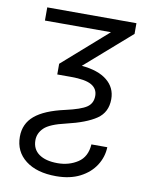

<svg xmlns="http://www.w3.org/2000/svg" viewBox="-85 -609 695 889"><g transform="rotate(10 262.0 -164.5)"><path d="M64.5 -546.4 483.9 -545.9V-495.6L269 -307.6Q346.7 -300.8 388.4 -267.1Q430.2 -233.4 430.2 -179.2Q430.2 -117.2 383.1 -85.2Q335.9 -53.2 243.7 -31.7Q168.9 -14.6 143.1 10.5Q117.2 35.6 117.2 68.8Q117.2 110.8 148.7 133.3Q180.2 155.8 236.3 155.8Q290 155.8 331.1 128.9Q372.1 102.1 376 43H450.7Q449.2 89.4 423.8 128.9Q398.4 168.5 351.8 192.4Q305.2 216.3 239.7 216.3Q148.9 216.3 96.2 175.5Q43.5 134.8 43.5 64.9Q43.5 3.9 88.6 -34.2Q133.8 -72.3 229 -93.3Q300.8 -109.4 327.6 -127.7Q354.5 -146 354.5 -181.2Q354.5 -214.8 325.2 -231.7Q295.9 -248.5 228 -248.5H164.1V-298.8L375 -484.4H64.5Z"/></g></svg>

Font: Inter Light
Style: Regular
Weight: 300
Designer: Rasmus Andersson
Foundry: rsms
Version: Version 4.000;git-a52131595